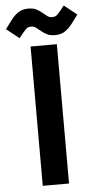

<svg xmlns="http://www.w3.org/2000/svg" viewBox="-109 -926 482 961"><g transform="rotate(-5 132.0 -445.0)"><path d="M66 0V-700H198V0ZM15 -746 -49 -797 -17 -840Q1 -864 21.5 -877Q42 -890 70 -890Q94 -890 109 -883Q124 -876 141 -862Q151 -854 161.5 -845.5Q172 -837 187 -837Q203 -837 213 -847Q223 -857 232 -868L249 -890L313 -839L281 -796Q263 -772 242.5 -759Q222 -746 194 -746Q170 -746 155 -753Q140 -760 123 -774Q113 -782 102.5 -790.5Q92 -799 77 -799Q61 -799 51 -789Q41 -779 32 -768Z"/></g></svg>

Font: Space Grotesk
Style: Bold
Weight: 700
Designer: Florian Karsten
Foundry: Florian Karsten
Version: Version 2.000